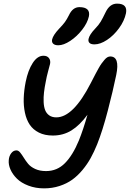

<svg xmlns="http://www.w3.org/2000/svg" viewBox="-20 -1055 708 1047"><path d="M495.1 -813Q476.1 -813 468 -821Q460 -829.1 462.9 -842.8Q467.8 -866.2 499 -898.9Q518.1 -918.5 529.1 -936.8Q540 -955.1 556.2 -988.8Q578.6 -1035.2 618.2 -1035.2Q676.8 -1035.2 667 -982.9Q658.2 -940.9 628.9 -900.9Q599.6 -860.8 563 -836.9Q526.4 -813 495.1 -813ZM297.9 -808.1Q279.3 -808.1 270.3 -816.4Q261.2 -824.7 264.2 -839.8Q269.5 -863.3 301.8 -897.9Q323.2 -919.9 334 -934.8Q344.7 -949.7 356 -972.2Q376.5 -1016.1 413.1 -1016.1Q442.9 -1016.1 456.3 -1003.7Q469.7 -991.2 464.8 -965.8Q457 -930.2 428.2 -893.1Q399.4 -856 363 -832Q326.7 -808.1 297.9 -808.1ZM220.2 -27.8Q173.8 -27.8 134.8 -42.7Q95.7 -57.6 72.3 -80.8Q48.8 -104 37.1 -130.6Q25.4 -157.2 27.8 -182.1Q29.3 -203.6 41 -219.2Q52.7 -234.9 69.8 -234.9Q80.6 -234.9 90.1 -223.1Q99.6 -211.4 109.6 -195.1Q119.6 -178.7 133.1 -162.1Q146.5 -145.5 171.6 -133.8Q196.8 -122.1 231 -122.1Q291.5 -122.1 334.2 -165.3Q377 -208.5 410.2 -289.1Q434.1 -348.6 457 -429.2Q414.6 -371.6 369.6 -343.8Q324.7 -315.9 268.1 -315.9Q224.1 -315.9 192.1 -332Q160.2 -348.1 142.1 -375.2Q124 -402.3 116 -440.2Q107.9 -478 109.4 -520Q110.8 -562 120.1 -608.9Q132.8 -671.9 158.4 -711.4Q184.1 -751 216.8 -751Q237.8 -751 247.3 -737.8Q256.8 -724.6 252.9 -706.1Q251.5 -700.2 242.7 -667.7Q233.9 -635.3 230 -611.8Q223.1 -578.6 220 -551.5Q216.8 -524.4 218 -498.3Q219.2 -472.2 226.3 -454.3Q233.4 -436.5 248.5 -425.8Q263.7 -415 287.1 -415Q379.4 -415 475.1 -602.1Q478 -607.9 483.9 -619.1Q495.1 -641.1 501 -652.1Q506.8 -663.1 516.8 -681.2Q526.9 -699.2 533.7 -708.5Q540.5 -717.8 549.1 -728Q557.6 -738.3 565.4 -742.7Q573.2 -747.1 581.1 -747.1Q634.8 -747.1 613.8 -646Q596.7 -562.5 568.1 -452.6Q539.6 -342.8 509.8 -268.1Q493.2 -227.1 474.6 -193.4Q456.1 -159.7 429.9 -128.2Q403.8 -96.7 374 -75.2Q344.2 -53.7 304.7 -40.8Q265.1 -27.8 220.2 -27.8Z"/></svg>

Font: Shantell Sans Bouncy
Style: Italic
Weight: 500
Italic angle: -11.31°
Designer: Stephen Nixon, Anya Danilova, Shantell Martin
Foundry: Arrow Type
Version: Version 1.006;[9816181b4]